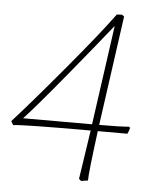

<svg xmlns="http://www.w3.org/2000/svg" viewBox="-48 -555 575 699"><g transform="rotate(5 240.0 -206.0)"><path d="M274 102 266 95 293 -84Q41 -84 10 -79L2 -93Q64 -161 180.5 -300Q297 -439 351 -513L370 -514L378 -508L322 -107Q399 -107 431 -110L435 -106Q432 -93 427 -84H319Q299 69 299 98ZM44 -107H296L347 -471Q293 -403 190.5 -278.5Q88 -154 44 -107Z"/></g></svg>

Font: Albura ExtraLight
Style: Italic
Weight: 156
Italic angle: -7°
Designer: Mercedes Jáuregui
Foundry: Omnibus-Type Team
Version: Version 1.000